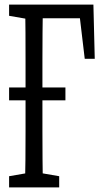

<svg xmlns="http://www.w3.org/2000/svg" viewBox="-20 -757 457 844"><path d="M20 -315.9V-372.6H267.6V-315.9ZM89.8 66.9Q91.3 5.9 91.8 -55.4Q92.3 -116.7 92.3 -179.2Q92.3 -241.7 92.3 -304.2V-364.3Q92.3 -426.8 92.3 -488.8Q92.3 -550.8 92 -613.3Q91.8 -675.8 89.8 -736.8H168.5Q167.5 -676.8 167 -614.7Q166.5 -552.7 166.5 -490.2Q166.5 -427.7 166.5 -364.3V-304.2Q166.5 -243.2 166.5 -181.2Q166.5 -119.1 167 -57.1Q167.5 4.9 168.5 66.9ZM129.4 -676.8V-736.8H390.6L396.5 -498.5H352.5L324.2 -736.8L363.3 -676.8ZM20 66.9V17.6L121.6 0H138.2L240.2 17.6V66.9ZM20 -687.5V-736.8H129.4V-669.9H121.6Z"/></svg>

Font: Scarab Serif
Style: Regular
Weight: 400
Designer: John Roberts
Foundry: Scarab
Version: 1.0